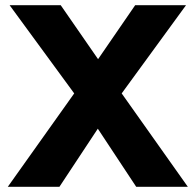

<svg xmlns="http://www.w3.org/2000/svg" viewBox="-20 -720 754 740"><path d="M266 -360 17 -700H214L358 -492L501 -700H697L449 -360L704 0H505L357 -224L209 0H10Z"/></svg>

Font: Oak Sans ExtraBold
Style: Regular
Weight: 800
Designer: Erik Kennedy, Walven
Foundry: Erik Kennedy, Walven
Version: Version 1.000